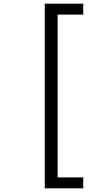

<svg xmlns="http://www.w3.org/2000/svg" viewBox="-20 -823 610 1046"><path d="M433.5 143.5V203H224V-803H433.5V-743.5H294V143.5Z"/></svg>

Font: League Mono Narrow Light
Style: Regular
Weight: 300
Width: 3
Designer: Tyler Finck
Foundry: The League of Moveable Type / Tyler Finck
Version: Version 2.210